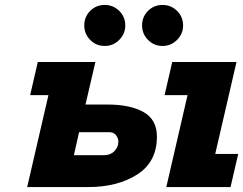

<svg xmlns="http://www.w3.org/2000/svg" viewBox="-20 -757 985 777"><path d="M366 -506 326 -334H414Q507 -334 561 -303.5Q615 -273 615 -204Q615 -102 535.5 -51Q456 0 337 0H90L176 -372H102L133 -506ZM677 -506H937L851 -134H944L913 0H653L739 -372H646ZM279 -129H401Q427 -129 443 -145.5Q459 -162 459 -183Q459 -198 449.5 -210Q440 -222 422 -222H300ZM404 -737Q438 -737 462.5 -713Q487 -689 487 -654Q487 -620 462.5 -595.5Q438 -571 404 -571Q369 -571 345 -595.5Q321 -620 321 -654Q321 -689 345 -713Q369 -737 404 -737ZM638 -737Q672 -737 696.5 -713Q721 -689 721 -654Q721 -620 696.5 -595.5Q672 -571 638 -571Q603 -571 579 -595.5Q555 -620 555 -654Q555 -689 579 -713Q603 -737 638 -737Z"/></svg>

Font: Arvo
Style: Bold Italic
Weight: 700
Italic angle: -13°
Designer: Anton Koovit (Cyrillic Expansion: Cyreal)
Foundry: Anton Koovit, Yassin Baggar
Version: Version 3.000